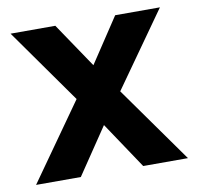

<svg xmlns="http://www.w3.org/2000/svg" viewBox="-66 -608 695 676"><g transform="rotate(-10 281.5 -270.0)"><path d="M170 0 282 -166 393 0H553L359 -273L548 -540H388L282 -380L174 -540H14L203 -273L10 0Z"/></g></svg>

Font: Vela Sans ExtBd
Style: Regular
Weight: 800
Designer: Principal design: Mikhail Sharanda - project Manrope.
Design modification: Ravid Balaliev
Foundry: Mikhail Sharanda
Version: Version 1.001